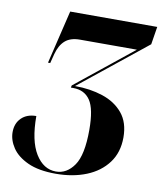

<svg xmlns="http://www.w3.org/2000/svg" viewBox="-82 -780 726 858"><g transform="rotate(10 281.0 -351.5)"><path d="M229 11Q151 11 102 -11.5Q53 -34 30 -68.5Q7 -103 7 -139Q7 -179 32 -203.5Q57 -228 99 -228Q99 -116 135 -57.5Q171 1 228 1Q277 1 310 -46.5Q343 -94 343 -208Q343 -303 317 -341.5Q291 -380 240 -380H229L231 -390L490 -598H232Q189 -598 165 -577Q141 -556 130 -515L119 -472H109L167 -714H562L549 -633L246 -390Q315 -390 372.5 -371Q430 -352 464.5 -310.5Q499 -269 499 -201Q499 -133 463.5 -85.5Q428 -38 367 -13.5Q306 11 229 11Z"/></g></svg>

Font: Noto Serif Display ExtraCondensed Black
Style: Italic
Weight: 900
Width: 2
Italic angle: -12°
Designer: Monotype Design Team
Foundry: Monotype Imaging Inc.
Version: Version 2.009